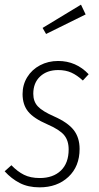

<svg xmlns="http://www.w3.org/2000/svg" viewBox="-23 -794 425 825"><path d="M358 -475 333 -448Q308 -471 283.5 -482Q259 -493 227 -493Q179 -493 149.5 -465.5Q120 -438 120 -391Q120 -358 139.5 -337Q159 -316 209 -294Q268 -268 293.5 -235.5Q319 -203 319 -154Q319 -79 271 -34Q223 11 147 11Q98 11 62 -7.5Q26 -26 -3 -58L26 -84Q52 -57 80 -43Q108 -29 148 -29Q205 -29 238.5 -61Q272 -93 272 -152Q272 -190 252.5 -213.5Q233 -237 180 -260Q122 -285 98 -314.5Q74 -344 74 -390Q74 -430 94 -462.5Q114 -495 149 -513.5Q184 -532 227 -532Q304 -532 358 -475ZM325 -774 345 -732 175 -648 160 -674Z"/></svg>

Font: Fira Sans Extra Condensed ExtraLight
Style: Italic
Weight: 275
Width: 3
Italic angle: -8°
Designer: Carrois Corporate & Edenspiekermann AG
Foundry: Carrois Corporate GbR & Edenspiekermann AG
Version: Version 4.203